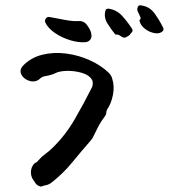

<svg xmlns="http://www.w3.org/2000/svg" viewBox="-20 -638 681 710"><path d="M583 -536Q587 -528 582 -523Q571 -512 551.5 -515.5Q532 -519 516 -531.5Q500 -544 496 -560Q495 -564 498 -566Q501 -568 500 -572Q496 -583 490.5 -593Q485 -603 490 -613Q493 -620 502 -618Q533 -614 551.5 -588.5Q570 -563 583 -536ZM469 -521Q465 -515 460.5 -510Q456 -505 449 -502Q441 -496 432 -501Q427 -504 421.5 -507.5Q416 -511 413 -510Q411 -510 409.5 -510Q408 -510 406 -511Q392 -528 377.5 -551Q363 -574 370 -599Q371 -606 381 -606Q411 -602 431.5 -579.5Q452 -557 468 -532Q472 -526 469 -521ZM318 -510Q320 -499 313.5 -491Q307 -483 296 -482Q271 -480 240.5 -489Q210 -498 184 -515.5Q158 -533 148 -554Q144 -562 149.5 -569.5Q155 -577 164 -575Q187 -571 217 -565Q247 -559 269 -560Q290 -562 302 -545Q308 -537 312.5 -528.5Q317 -520 318 -510ZM395 -347Q404 -319 397.5 -286.5Q391 -254 376 -233Q373 -227 373 -221Q373 -215 368 -208Q354 -190 344.5 -172Q335 -154 324 -131Q323 -128 320.5 -125Q318 -122 316 -119Q281 -79 247.5 -38Q214 3 172 36Q160 46 144 48Q140 49 136.5 50.5Q133 52 131 52Q118 49 111.5 40Q105 31 99 21Q90 1 98 -20Q103 -30 108 -34Q112 -36 115.5 -38.5Q119 -41 122 -45Q134 -59 148 -69Q162 -79 175 -92Q222 -138 256 -196.5Q290 -255 321 -317Q327 -336 316.5 -348.5Q306 -361 286 -367.5Q266 -374 243 -375.5Q220 -377 201 -373Q194 -372 186 -368Q178 -364 171 -362Q158 -358 147.5 -356.5Q137 -355 130 -349Q114 -333 92 -338Q73 -343 63 -356Q48 -376 65 -395Q94 -425 136 -435.5Q178 -446 224.5 -440Q271 -434 312.5 -415Q354 -396 382 -369Q392 -359 395 -347Z"/></svg>

Font: Slackside One
Style: Regular
Weight: 400
Version: Version 1.000